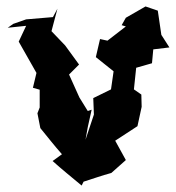

<svg xmlns="http://www.w3.org/2000/svg" viewBox="-20 -566 545 595"><path d="M252 -172 264 -226 252 -222 226 -264 194 -335 225 -366 182 -425 138 -471 136 -456 158 -539 144 -513 61 -506 21 -492 4 -480 61 -486 38 -437 93 -340 82 -294 103 -288V-233L96 -215L105 -169C127 -142 149 -114 172 -88L143 -67C172 -41 203 -16 233 9L239 -3C268 -12 295 -22 325 -30L370 -70L337 -130L406 -175L419 -235L418 -273L395 -289L402 -356L451 -370L455 -413L505 -419L480 -458L469 -533L431 -546L370 -511L357 -488L370 -484L313 -440L290 -445L277 -389L332 -345L324 -289L269 -262L271 -211L245 -133Z"/></svg>

Font: Asimov Aggro
Style: Medium
Weight: 500
Designer: Google
Version: Version 2.000980; 2014